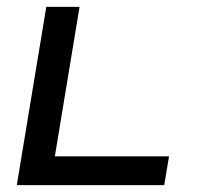

<svg xmlns="http://www.w3.org/2000/svg" viewBox="-20 -540 640 560"><path d="M29 0 115 -520H212L140 -84H473L459 0Z"/></svg>

Font: Iosevka Medium Extended
Style: Italic
Weight: 500
Width: 7
Italic angle: -9°
Monospace: yes
Designer: Belleve Invis
Foundry: Belleve Invis
Version: Version 32.5.0; ttfautohint (v1.8.4)